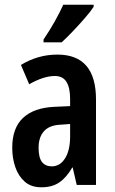

<svg xmlns="http://www.w3.org/2000/svg" viewBox="-20 -786 489 816"><path d="M224 -554Q388 -554 388 -363V0H306L289 -74H287Q263 -32 232.5 -11Q202 10 156 10Q112 10 85 -14Q58 -38 45 -76Q32 -114 32 -158Q32 -242 78 -285Q124 -328 211 -332L278 -335V-366Q278 -413 262.5 -438Q247 -463 213 -463Q166 -463 104 -428L69 -510Q141 -554 224 -554ZM237 -256Q190 -254 167 -228.5Q144 -203 144 -158Q144 -116 158.5 -97.5Q173 -79 200 -79Q235 -79 256.5 -113Q278 -147 278 -207V-259ZM378 -757Q365 -737 341 -709.5Q317 -682 290.5 -654Q264 -626 242 -606H165V-618Q192 -658 213 -695.5Q234 -733 249 -766H378Z"/></svg>

Font: Noto Sans Malayalam ExtraCondensed SemiBold
Style: Regular
Weight: 600
Width: 2
Designer: Jelle Bosma - Monotype Design Team
Foundry: Monotype Imaging Inc.
Version: Version 2.104; ttfautohint (v1.8.4.7-5d5b)